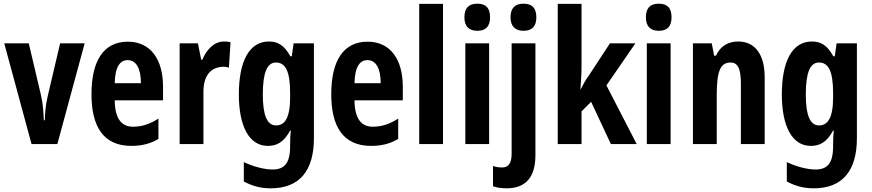

<svg xmlns="http://www.w3.org/2000/svg" viewBox="-20 -781 4726 1041"><path d="M151 0H291L439 -546H306L239 -261C226 -206 224 -166 223 -129H218C215 -177 214 -215 201 -270L136 -546H3Z M673 -555C544 -555 476 -455 476 -270C476 -98 538 10 692 10C746 10 795 -1 839 -28V-138C790 -107 749 -94 701 -94C637 -94 603 -140 602 -237H864V-310C864 -460 796 -555 673 -555ZM672 -455C720 -455 744 -407 744 -330H602C604 -421 632 -455 672 -455Z M1195 -556C1138 -556 1098 -508 1077 -457H1071L1053 -546H954V0H1083V-279C1082 -364 1117 -419 1194 -419C1197 -419 1213 -418 1221 -414L1230 -552C1214 -556 1203 -556 1195 -556Z M1438 -556C1332 -556 1275 -450 1275 -269C1275 -98 1330 10 1432 10C1478 10 1517 -7 1553 -73H1557C1554 -51 1553 -22 1553 5V12C1553 107 1520 138 1457 138C1420 138 1361 126 1302 98V203C1350 229 1396 240 1448 240C1606 240 1682 142 1682 -31V-546H1572L1562 -476H1554C1520 -539 1483 -556 1438 -556ZM1476 -442C1526 -442 1553 -399 1553 -276V-253C1553 -142 1524 -101 1477 -101C1428 -101 1405 -156 1405 -268C1405 -387 1428 -442 1476 -442Z M1973 -555C1844 -555 1776 -455 1776 -270C1776 -98 1838 10 1992 10C2046 10 2095 -1 2139 -28V-138C2090 -107 2049 -94 2001 -94C1937 -94 1903 -140 1902 -237H2164V-310C2164 -460 2096 -555 1973 -555ZM1972 -455C2020 -455 2044 -407 2044 -330H1902C1904 -421 1932 -455 1972 -455Z M2382 0V-760H2253V0Z M2568 -761C2520 -761 2498 -736 2498 -687C2498 -639 2522 -614 2568 -614C2615 -614 2637 -639 2637 -687C2637 -735 2617 -761 2568 -761ZM2632 -546H2503V0H2632Z M2748 -687C2748 -639 2773 -614 2819 -614C2865 -614 2888 -639 2888 -687C2888 -735 2867 -761 2819 -761C2771 -761 2748 -736 2748 -687ZM2729 240C2827 239 2883 184 2883 60V-546H2754V53C2754 103 2737 127 2703 127C2686 127 2671 125 2653 119V229C2676 237 2703 240 2729 240Z M3133 -426V-760H3004V0H3133V-177L3185 -229L3292 0H3432L3268 -318L3425 -546H3287L3171 -369C3153 -345 3147 -331 3128 -296H3127C3130 -343 3133 -375 3133 -426Z M3552 -761C3504 -761 3482 -736 3482 -687C3482 -639 3506 -614 3552 -614C3599 -614 3621 -639 3621 -687C3621 -735 3601 -761 3552 -761ZM3616 -546H3487V0H3616Z M3982 -556C3932 -556 3886 -534 3862 -479H3852L3839 -546H3737V0H3866V-264C3866 -394 3885 -442 3941 -442C3984 -442 3997 -402 3997 -325V0H4126V-362C4126 -488 4072 -556 3982 -556Z M4382 -556C4276 -556 4219 -450 4219 -269C4219 -98 4274 10 4376 10C4422 10 4461 -7 4497 -73H4501C4498 -51 4497 -22 4497 5V12C4497 107 4464 138 4401 138C4364 138 4305 126 4246 98V203C4294 229 4340 240 4392 240C4550 240 4626 142 4626 -31V-546H4516L4506 -476H4498C4464 -539 4427 -556 4382 -556ZM4420 -442C4470 -442 4497 -399 4497 -276V-253C4497 -142 4468 -101 4421 -101C4372 -101 4349 -156 4349 -268C4349 -387 4372 -442 4420 -442Z"/></svg>

Font: Noto Sans Gurmukhi UI ExtraCondensed
Style: Bold
Weight: 700
Width: 2
Designer: Jelle Bosma - Monotype Design Team
Foundry: Monotype Imaging Inc.
Version: Version 2.004